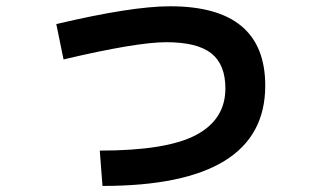

<svg xmlns="http://www.w3.org/2000/svg" viewBox="-20 -575 1040 621"><path d="M162.1 -497.1Q405.3 -554.7 530.3 -554.7Q837.9 -554.7 837.9 -297.9Q837.9 26.4 311.5 26.4L302.7 -87.9Q518.6 -87.9 613.8 -138.2Q709 -188.5 709 -289.1Q709 -366.2 663.6 -402.3Q618.2 -438.5 517.6 -438.5Q421.9 -438.5 185.5 -382.8Z"/></svg>

Font: Mgen+ 1c bold
Style: Bold
Weight: 700
Designer: [Source Han Sans]
Ryoko NISHIZUKA  (kana & ideographs); Paul D. Hunt (Latin, Greek & Cyrillic); Wenlong ZHANG  (bopomofo
Version: Version 1.059.20150602